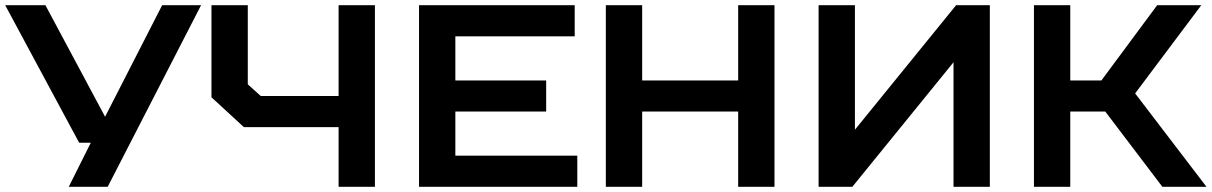

<svg xmlns="http://www.w3.org/2000/svg" viewBox="-20 -720 4670 740"><path d="M605 -700H755L395 0H245L330 -170H285L0 -700H155L385 -270Z M795 -345V-700H935V-395L985 -350H1285V-700H1425V0H1285V-230H920Z M1595 -700H2195V-580H1735V-410H2085V-290H1735V-120H2205V0H1595Z M2455 -290V0H2315V-700H2455V-410H2825V-700H2965V0H2825V-290Z M3655 0V-480L3265 0H3135V-700H3275V-220L3665 -700H3795V0Z M4105 -290V0H3965V-700H4105V-410H4225L4440 -700H4610L4355 -360L4630 0H4460L4240 -290Z"/></svg>

Font: Squares Bold
Style: Regular
Weight: 400
Designer: Typetype
Foundry: Typetype
Version: Version 001.000